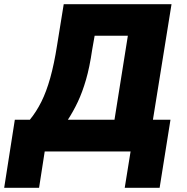

<svg xmlns="http://www.w3.org/2000/svg" viewBox="-53 -725 897 919"><path d="M-33 174 18 -152H90Q121 -190 145 -238Q169 -286 187.5 -352Q206 -418 220 -507L252 -705H768L679 -152H763L711 174H544L572 0H161L134 174ZM272 -152H495L559 -554H400L388 -486Q376 -403 358.5 -343Q341 -283 319.5 -237.5Q298 -192 272 -152Z"/></svg>

Font: Nunito Sans 7pt SemiCondensed Black
Style: Italic
Weight: 900
Width: 4
Italic angle: -9°
Designer: Vernon Adams
Foundry: Vernon Adams
Version: Version 3.101;gftools[0.9.27]